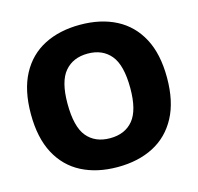

<svg xmlns="http://www.w3.org/2000/svg" viewBox="-109 -865 1021 991"><g transform="rotate(-15 401.5 -370.0)"><path d="M401.5 10Q291.5 10 209.8 -32Q128 -74 83 -158.5Q38 -243 38 -370Q38 -497 83 -581.5Q128 -666 209.8 -708Q291.5 -750 401.5 -750Q512 -750 593.8 -707.8Q675.5 -665.5 720.5 -581.2Q765.5 -497 765.5 -370Q765.5 -243.5 720.2 -159Q675 -74.5 593.2 -32.2Q511.5 10 401.5 10ZM401.5 -144Q481.5 -144 525 -196.5Q568.5 -249 568.5 -366.5Q568.5 -489.5 524.5 -542.8Q480.5 -596 401.5 -596Q323 -596 278.8 -544Q234.5 -492 234.5 -373.5Q234.5 -249.5 278.2 -196.8Q322 -144 401.5 -144Z"/></g></svg>

Font: Encode Sans XBd
Style: Regular
Weight: 800
Designer: Multiple Designers
Foundry: Impallari Type
Version: Version 3.002; ttfautohint (v1.8.3) -l 8 -r 50 -G 200 -x 14 